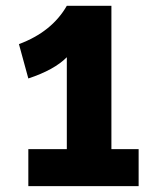

<svg xmlns="http://www.w3.org/2000/svg" viewBox="-20 -638 524 658"><path d="M361.8 -127H455.1V0H77.1V-127H209V-441.9Q166 -398.4 77.1 -369.1L44.9 -486.8Q157.7 -528.8 209 -618.2H361.8Z"/></svg>

Font: BioRhyme ExtraBold
Style: Regular
Weight: 800
Designer: Aoife Mooney
Foundry: Aoife Mooney Type
Version: Version 1.500;PS 001.500;hotconv 1.0.88;makeotf.lib2.5.64775